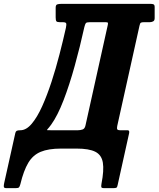

<svg xmlns="http://www.w3.org/2000/svg" viewBox="-124 -770 822 995"><path d="M599 -637 483.5 -117Q481 -104.5 483.8 -99.8Q486.5 -95 497.5 -95H537.5Q548.5 -95 545 -79L485.5 189.5Q483.5 200.5 479 202.8Q474.5 205 463 205H416Q402 205 401 199.2Q400 193.5 402 181.5Q415.5 112.5 409 72.8Q402.5 33 370 16.5Q337.5 0 272.5 0H192.5Q127 0 86.8 16.8Q46.5 33.5 22.5 73.8Q-1.5 114 -18.5 184.5Q-21.5 196 -25.2 200.5Q-29 205 -42 205H-91Q-103.5 205 -104.2 197.8Q-105 190.5 -102.5 179.5L-44.5 -81Q-42.5 -89 -37.5 -92Q-32.5 -95 -18.5 -95Q12 -95 40.5 -128.8Q69 -162.5 94.5 -219.2Q120 -276 142.8 -345.5Q165.5 -415 184.2 -487.8Q203 -560.5 217.5 -625.5Q221 -642.5 219 -648.8Q217 -655 200.5 -655H186.5Q172.5 -655 168.5 -659.5Q164.5 -664 164.5 -680V-730Q164.5 -744.5 172.5 -747.2Q180.5 -750 194 -750H656Q667 -750 672.2 -747.2Q677.5 -744.5 677.5 -733V-676Q677.5 -663 669.2 -659Q661 -655 652 -655H622Q610 -655 605.8 -652.2Q601.5 -649.5 599 -637ZM341.5 -655Q325 -655 321 -650.2Q317 -645.5 313 -629Q290.5 -527 263.2 -428.5Q236 -330 205.2 -250.2Q174.5 -170.5 141.5 -124.5Q128.5 -107 122.8 -101.2Q117 -95.5 122.2 -95.2Q127.5 -95 148.5 -95H279.5Q292.5 -95 304 -99Q315.5 -103 319 -120L434 -638Q436.5 -648 435.2 -651.5Q434 -655 423 -655Z"/></svg>

Font: Besley* Condensed
Style: Bold Italic
Weight: 700
Width: 3
Italic angle: -13°
Designer: Owen Earl
Foundry: indestructible type*
Version: Version 3.000; ttfautohint (v1.8.3)